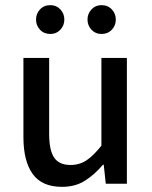

<svg xmlns="http://www.w3.org/2000/svg" viewBox="-20 -714 590 746"><path d="M221 12Q143 12 107 -38Q71 -88 71 -181V-489H171V-194Q171 -130 190.5 -101.5Q210 -73 254 -73Q289 -73 316 -91Q343 -109 374 -148V-489H473V0H391L383 -74H380Q347 -35 309.5 -11.5Q272 12 221 12ZM176 -582Q151 -582 135.5 -598.5Q120 -615 120 -638Q120 -661 135.5 -677.5Q151 -694 176 -694Q199 -694 214.5 -677.5Q230 -661 230 -638Q230 -615 214.5 -598.5Q199 -582 176 -582ZM374 -582Q351 -582 335.5 -598.5Q320 -615 320 -638Q320 -661 335.5 -677.5Q351 -694 374 -694Q399 -694 414.5 -677.5Q430 -661 430 -638Q430 -615 414.5 -598.5Q399 -582 374 -582Z"/></svg>

Font: Mada Medium
Style: Regular
Weight: 500
Designer: Khaled Hosny
Version: Version 1.5